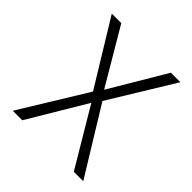

<svg xmlns="http://www.w3.org/2000/svg" viewBox="-192 -847 984 984"><g transform="rotate(45 300.0 -355.5)"><path d="M307.1 -407.2 487.3 -710.9H556.2L341.8 -360.4L563 0H494.6L308.1 -313.5L121.1 0H52.2L273.4 -360.4L59.1 -710.9H127.9Z"/></g></svg>

Font: Roboto Mono Light
Style: Regular
Weight: 300
Designer: Google
Version: Version 2.000985; 2015; ttfautohint (v1.3)